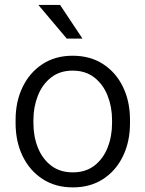

<svg xmlns="http://www.w3.org/2000/svg" viewBox="-20 -770 605 799"><path d="M44.9 -257.3V-271Q44.9 -347.7 74.2 -408Q103.5 -468.3 156.7 -503.2Q210 -538.1 282.2 -538.1Q355.5 -538.1 409.2 -503.2Q462.9 -468.3 491.9 -408Q521 -347.7 521 -271V-257.3Q521 -180.7 491.9 -120.4Q462.9 -60.1 409.4 -25.1Q356 9.8 283.2 9.8Q210.4 9.8 157 -25.1Q103.5 -60.1 74.2 -120.4Q44.9 -180.7 44.9 -257.3ZM119.1 -271V-257.3Q119.1 -202.1 137.7 -155.5Q156.2 -108.9 192.9 -80.8Q229.5 -52.7 283.2 -52.7Q336.4 -52.7 372.8 -80.8Q409.2 -108.9 427.7 -155.5Q446.3 -202.1 446.3 -257.3V-271Q446.3 -325.2 427.7 -372.1Q409.2 -418.9 372.6 -447.5Q335.9 -476.1 282.2 -476.1Q229 -476.1 192.6 -447.5Q156.2 -418.9 137.7 -372.1Q119.1 -325.2 119.1 -271ZM230 -749.5 323.2 -609.4H257.8L139.6 -749.5Z"/></svg>

Font: Vazirmatn RD Light
Style: Regular
Weight: 300
Designer: Saber Rastikerdar
Foundry: Saber Rastikerdar
Version: Version 32.102